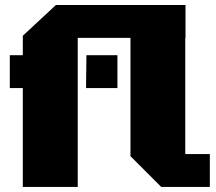

<svg xmlns="http://www.w3.org/2000/svg" viewBox="-20 -736 851 756"><path d="M806.2 0H614.7L493.7 -121.1V-586.9H286.1V0H69.8V-389.2H18.6V-518.6H69.8V-595.2L200.2 -716.3H710.4V-586.9H709.5V-129.4H806.2ZM318.8 -389.2 320.3 -518.6H442.4V-389.2Z"/></svg>

Font: Black Ops One
Style: Regular
Weight: 400
Designer: James Grieshaber
Foundry: James Grieshaber
Version: Version 1.002